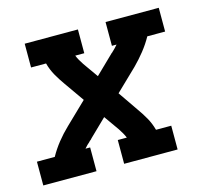

<svg xmlns="http://www.w3.org/2000/svg" viewBox="-90 -624 772 718"><g transform="rotate(-15 296.5 -265.0)"><path d="M-7 0V-92H62Q77 -119 96.5 -143.5Q116 -168 139 -190L222 -270L168 -347Q153 -368 140.5 -390Q128 -412 121 -438H63V-530H269V-438H234Q238 -428 243.5 -418.5Q249 -409 255 -400L296 -342L362 -406Q365 -409 367 -411Q369 -413 372 -415Q372 -415 372 -415Q372 -415 372 -416H373Q373 -416 373 -416Q373 -416 373 -416Q378 -421 383.5 -426.5Q389 -432 394 -438H376V-530H582V-438H513Q498 -411 478.5 -386.5Q459 -362 437 -340L354 -260L407 -183Q422 -162 434.5 -140Q447 -118 454 -92H513V0H306V-92H341Q337 -102 331.5 -111.5Q326 -121 320 -130L279 -188L213 -124Q211 -121 208.5 -119Q206 -117 203 -115Q203 -115 203 -115Q203 -115 203 -114Q203 -114 203 -114Q203 -114 203 -114Q197 -109 191.5 -103.5Q186 -98 181 -92H199V0Z"/></g></svg>

Font: Iosevka Curly Slab SmBdEx
Style: Italic
Weight: 600
Width: 7
Italic angle: -9°
Monospace: yes
Designer: Belleve Invis
Foundry: Belleve Invis
Version: Version 11.1.0; ttfautohint (v1.8.3)